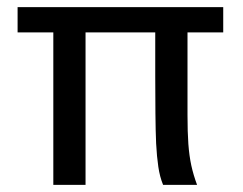

<svg xmlns="http://www.w3.org/2000/svg" viewBox="-20 -518 682 538"><path d="M605.5 -427.2H505.4V-195.3Q505.4 -147.9 507.8 -114.5Q510.3 -81.1 516.1 -54.2Q522 -27.3 532.2 0H437Q427.7 -22.5 423.6 -50.8Q419.4 -79.1 417.5 -115.7Q416 -149.4 415.5 -200Q415 -250.5 415 -305.2V-427.2H219.7V0H129.4V-427.2H29.3V-498H605.5Z"/></svg>

Font: Kanchenjunga
Style: Regular
Weight: 400
Designer: Becca Hirsbrunner Spalinger
Foundry: SIL International
Version: Version 2.001